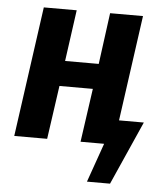

<svg xmlns="http://www.w3.org/2000/svg" viewBox="-51 -575 667 779"><g transform="rotate(5 283.0 -185.5)"><path d="M541 -100 426 159H332L388 0H292L323 -218H187L156 0H22L96 -530H230L201 -321H338L366 -530H500L440 -100Z"/></g></svg>

Font: Fira Sans Condensed SemiBold
Style: Italic
Weight: 600
Width: 3
Italic angle: -8°
Designer: bBox Type GmbH & Carrois Corporate GbR & Edenspiekermann AG
Foundry: bBox Type GmbH & Carrois Corporate GbR & Edenspiekermann AG
Version: Version 4.301